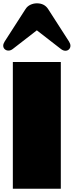

<svg xmlns="http://www.w3.org/2000/svg" viewBox="-34 -1160 453 1180"><path d="M0 0ZM-5.4 -904.8 123 -1104.5Q133.8 -1121.6 152.8 -1130.6Q171.9 -1139.6 192.9 -1139.6Q238.8 -1139.6 261.7 -1104.5L390.1 -904.8Q398.9 -890.6 398.9 -878.9Q398.9 -865.7 390.1 -856.9Q381.3 -848.1 368.2 -848.1Q354 -848.1 340.3 -858.9L192.4 -973.6L44.4 -858.9Q31.7 -849.1 18.1 -849.1Q4.4 -849.1 -4.9 -857.7Q-14.2 -866.2 -14.2 -879.4Q-14.2 -890.6 -5.4 -904.8ZM339.8 -778.8V0H44.9V-778.8Z"/></svg>

Font: Coda ExtraBold
Style: Regular
Weight: 800
Version: Version 2.001; ttfautohint (v0.8) -r 50 -G 200 -x